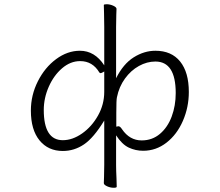

<svg xmlns="http://www.w3.org/2000/svg" viewBox="-20 -721 1040 908"><path d="M277 -7Q208 -7 167 -57Q126 -107 126 -198Q126 -271 159 -336.5Q192 -402 245.5 -441.5Q299 -481 358 -481Q428 -481 473 -412V-594L472 -659Q471 -674 471 -697Q471 -701 484 -701Q500 -701 515.5 -694Q531 -687 531 -679Q531 -664 530 -652L529 -593V-351Q563 -419 612.5 -450Q662 -481 715 -481Q791 -481 832 -430Q873 -379 873 -286Q873 -214 845 -149.5Q817 -85 767.5 -46.5Q718 -8 657 -8Q621 -8 589 -23Q557 -38 529 -81V59Q529 85 531 125L532 162Q532 167 518 167Q502 167 486.5 160Q471 153 471 145Q471 128 472 115L473 58V-151Q423 -69 377 -38Q331 -7 277 -7ZM277 -58Q323 -58 368.5 -90Q414 -122 443.5 -174.5Q473 -227 473 -287V-383Q460 -375 456 -375Q453 -375 450 -378Q418 -432 359 -432Q313 -432 273.5 -398Q234 -364 210.5 -310.5Q187 -257 187 -201Q187 -58 277 -58ZM540 -124Q548 -124 557 -110Q593 -57 650 -57Q700 -57 736.5 -88Q773 -119 792 -170Q811 -221 811 -281Q811 -430 715 -430Q675 -430 637 -409Q599 -388 571 -349.5Q543 -311 533 -261Q530 -250 530 -187V-122Z"/></svg>

Font: JyunsaiKaai Light
Style: Regular
Weight: 300
Designer: Fontworks Inc.
Version: Version 0.030;April 7, 2024;FontCreator 14.0.0.2901 64-bit